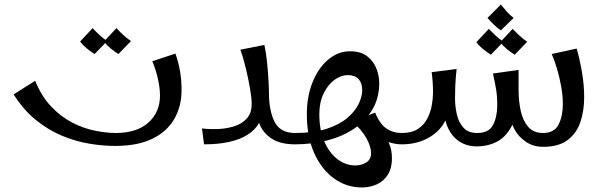

<svg xmlns="http://www.w3.org/2000/svg" viewBox="-20 -636 2650 846"><path d="M487 7Q433 7 373 -3Q313 -13 253 -38Q193 -63 138.5 -107Q84 -151 40 -220L135 -280Q163 -211 206 -166Q249 -121 299 -95.5Q349 -70 399 -60Q449 -50 490 -50Q583 -50 634 -96Q685 -142 685 -215Q685 -247 676 -288Q667 -329 651 -366L753 -400Q767 -360 773.5 -321Q780 -282 780 -239Q780 -168 748 -112Q716 -56 651 -24.5Q586 7 487 7ZM397 -398Q379 -409 362 -423Q345 -437 333 -453L388 -512Q403 -496 418 -482Q433 -468 452 -455ZM502 -398Q484 -409 467 -423Q450 -437 438 -453L493 -512Q508 -496 523 -482Q538 -468 557 -455Z M879 0 870 -70Q903 -66 940.5 -67.5Q978 -69 1012 -79.5Q1046 -90 1067.5 -114Q1089 -138 1089 -178Q1089 -204 1081.5 -247Q1074 -290 1063 -336Q1052 -382 1039 -417L1145 -438Q1153 -401 1157 -359Q1161 -317 1163 -282Q1165 -247 1165 -229Q1165 -148 1190 -99Q1215 -50 1280 -50L1300 -25L1280 0Q1217 0 1179 -24Q1141 -48 1124.5 -87Q1108 -126 1108 -172L1138 -165Q1138 -84 1070.5 -42Q1003 0 879 0Z M1574 190Q1507 190 1452 150.5Q1397 111 1364.5 38.5Q1332 -34 1332 -133Q1332 -210 1357 -273Q1382 -336 1425.5 -373Q1469 -410 1522 -410Q1570 -410 1598 -388Q1626 -366 1638.5 -334Q1651 -302 1651 -270Q1651 -205 1621.5 -154.5Q1592 -104 1541 -69.5Q1490 -35 1423 -17.5Q1356 0 1280 0V-50Q1363 -50 1419.5 -68.5Q1476 -87 1510.5 -116.5Q1545 -146 1560.5 -178.5Q1576 -211 1576 -239Q1576 -270 1560 -287.5Q1544 -305 1513 -305Q1482 -305 1453 -283.5Q1424 -262 1405.5 -223Q1387 -184 1387 -133Q1387 -63 1409 -12.5Q1431 38 1467 65.5Q1503 93 1546 93Q1572 93 1593.5 80Q1615 67 1615 39Q1615 10 1594.5 -27Q1574 -64 1533 -100L1633 -140L1642 -86Q1651 -73 1666.5 -52.5Q1682 -32 1694.5 -4Q1707 24 1707 62Q1707 105 1689 133.5Q1671 162 1641 176Q1611 190 1574 190ZM1749 0Q1719 0 1684.5 -12.5Q1650 -25 1625.5 -51Q1601 -77 1601 -118L1633 -140Q1653 -90 1682.5 -70Q1712 -50 1749 -50L1770 -25Z M2373 11Q2330 11 2297.5 -11Q2265 -33 2247 -66Q2229 -99 2229 -132L2265 -238Q2265 -193 2274 -149.5Q2283 -106 2306.5 -78Q2330 -50 2373 -50Q2422 -50 2441 -87Q2460 -124 2460 -177Q2460 -214 2453 -253.5Q2446 -293 2435 -331Q2424 -369 2411 -398L2521 -422Q2536 -369 2545 -314Q2554 -259 2554 -208Q2554 -147 2537 -97.5Q2520 -48 2480.5 -18.5Q2441 11 2373 11ZM1750 0V-50Q1794 -50 1821 -67.5Q1848 -85 1862.5 -113Q1877 -141 1882.5 -171.5Q1888 -202 1888 -228Q1888 -251 1886.5 -273.5Q1885 -296 1882 -318L1992 -332Q1990 -315 1988.5 -297Q1987 -279 1986 -256.5Q1985 -234 1985 -202L1957 -172Q1957 -123 1930 -84Q1903 -45 1856 -22.5Q1809 0 1750 0ZM2081 9Q2037 9 2003.5 -13Q1970 -35 1952 -77Q1934 -119 1934 -179L1985 -202Q1985 -167 1993 -132Q2001 -97 2022 -73.5Q2043 -50 2082 -50Q2134 -50 2152.5 -85.5Q2171 -121 2171 -174Q2171 -212 2166 -242Q2161 -272 2152 -312L2265 -328Q2265 -309 2265 -291Q2265 -273 2265 -238Q2265 -147 2240.5 -92.5Q2216 -38 2174.5 -14.5Q2133 9 2081 9ZM2187 -502Q2170 -514 2156 -527.5Q2142 -541 2128 -557L2187 -616Q2201 -599 2213 -585Q2225 -571 2243 -557ZM2143 -395Q2125 -406 2108 -420Q2091 -434 2079 -450L2134 -509Q2149 -493 2164 -479Q2179 -465 2198 -452ZM2248 -395Q2230 -406 2213 -420Q2196 -434 2184 -450L2239 -509Q2254 -493 2269 -479Q2284 -465 2303 -452Z"/></svg>

Font: Marhey Light
Style: Regular
Weight: 300
Designer: Nur Syamsi & Bustanul Arifin
Foundry: Namelatype
Version: Version 1.000